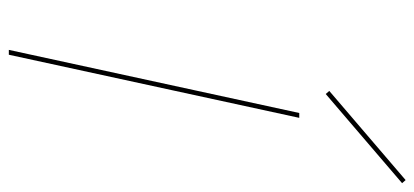

<svg xmlns="http://www.w3.org/2000/svg" viewBox="-272 -667 939 435"><g transform="rotate(90 197.5 -449.5)"><path d="M193 -718 186 -726 388 -899 395 -891ZM93 0 236 -658H247L104 0Z"/></g></svg>

Font: EauTestInfant Hairline
Style: Italic
Weight: 250
Italic angle: -12°
Designer: Christian Thalmann (Catharsis Fonts)
Version: Version 0.001;PS 000.001;hotconv 1.0.88;makeotf.lib2.5.64775